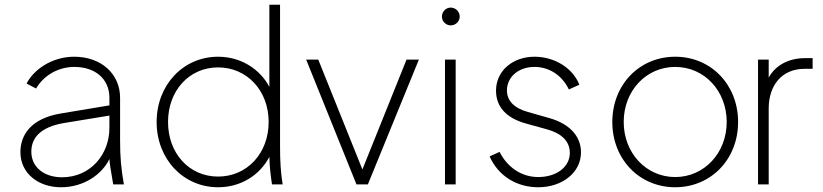

<svg xmlns="http://www.w3.org/2000/svg" viewBox="-20 -777 3466 809"><path d="M237 12C335 12 411 -44 441 -107C442 -88 447 -58 457 0H502C490 -68 486 -116 486 -185V-365C486 -466 406 -538 293 -538C199 -538 122 -484 92 -425L132 -404C164 -459 225 -495 293 -495C382 -495 441 -444 441 -365V-333L237 -299C110 -278 66 -208 66 -136C66 -47 141 12 237 12ZM112 -138C112 -194 148 -242 252 -259L441 -290V-238C441 -127 362 -30 241 -30C168 -30 112 -71 112 -138Z M899 12C994 12 1074 -38 1115 -116C1116 -74 1120 -41 1126 0H1171C1163 -50 1160 -93 1160 -161V-757H1115V-411C1074 -488 993 -538 899 -538C752 -538 640 -419 640 -263C640 -107 752 12 899 12ZM688 -263C688 -395 777 -493 899 -493C1020 -493 1112 -396 1112 -263C1112 -130 1020 -33 899 -33C777 -33 688 -131 688 -263Z M1482 0H1530L1745 -526H1693L1507 -63L1321 -526H1270Z M1855 0H1900V-526H1855ZM1842 -707C1842 -687 1859 -670 1879 -670C1900 -670 1917 -687 1917 -707C1917 -728 1900 -745 1879 -745C1859 -745 1842 -728 1842 -707Z M2248 12C2349 12 2428 -50 2428 -135C2428 -204 2379 -256 2293 -280L2205 -305C2147 -321 2116 -352 2116 -396C2116 -453 2165 -495 2232 -495C2294 -495 2348 -460 2377 -400L2421 -420C2394 -490 2317 -538 2232 -538C2141 -538 2070 -479 2070 -395C2070 -327 2113 -279 2198 -256L2285 -232C2347 -215 2381 -181 2381 -133C2381 -72 2323 -31 2248 -31C2179 -31 2119 -70 2085 -137L2043 -118C2079 -37 2155 12 2248 12Z M2825 12C2976 12 3090 -106 3090 -263C3090 -420 2976 -538 2825 -538C2674 -538 2560 -420 2560 -263C2560 -106 2674 12 2825 12ZM2608 -263C2608 -394 2702 -495 2825 -495C2948 -495 3042 -394 3042 -263C3042 -132 2947 -31 2825 -31C2703 -31 2608 -132 2608 -263Z M3174 0H3219V-320C3219 -417 3274 -487 3370 -487H3404V-532H3371C3304 -532 3247 -502 3219 -450V-526H3174Z"/></svg>

Font: Mluvka ExtraLight
Style: Regular
Weight: 200
Designer: Modified by Jiří Krblich, Original typeface by Gumpita Rahayu
Foundry: Gumpita Rahayu & Jiří Krblich
Version: Version 2.000;Glyphs 3.1.1 (3134)